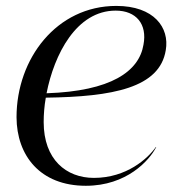

<svg xmlns="http://www.w3.org/2000/svg" viewBox="-20 -602 580 633"><path d="M34.5 -215.5C35 -89 112.5 10.5 263 10.5C397.5 10.5 472.5 -73 495 -117L494 -117.5C467.5 -79.5 397.5 -15.5 289.5 -15.5C198.5 -15.5 124 -76 124 -199.5C124 -224 126 -252 131 -280C353 -283 506.5 -312.5 526.5 -436.5C539.5 -510.5 488 -582.5 363.5 -582.5C167 -582.5 34.5 -409 34.5 -215.5ZM133.5 -294.5C158.5 -422 231.5 -567 361.5 -567C429 -567 466 -522.5 453 -454.5C438.5 -366.5 346 -301.5 133.5 -294.5Z"/></svg>

Font: Beautique Display Italic
Style: Regular
Weight: 400
Italic angle: -12°
Designer: Nhat-Quang Ngo
Version: Version 1.100;Glyphs 3.2.3 (3260)